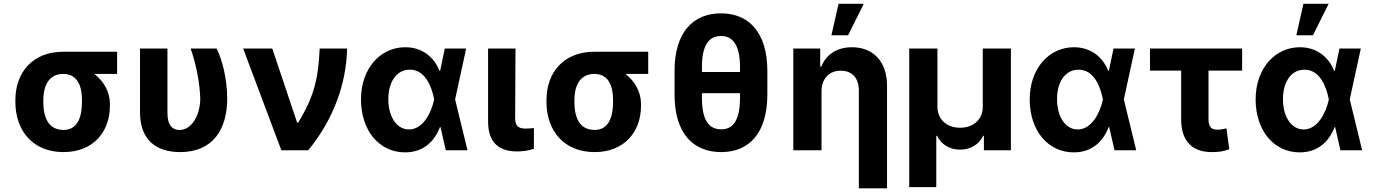

<svg xmlns="http://www.w3.org/2000/svg" viewBox="-20 -806 7367 1030"><path d="M62.5 -269.9V-258.5C62.9 -105.8 155.2 9.9 321 9.9C479.8 9.9 570 -98.7 569.6 -238.6V-248.6C569.6 -313.9 535.5 -371.8 485.8 -409.4H608.3V-528.4H319.6C154.1 -528.4 62.9 -416.9 62.5 -269.9ZM212.4 -258.5V-269.9C212.7 -345.2 241.1 -409.4 319.6 -409.4C394.9 -409.4 419.7 -345.2 419.7 -269.9V-258.5C419.7 -175.8 394.9 -109 321 -109C239.3 -109 212.7 -175.8 212.4 -258.5Z M731.2 -545.5V-203.1C731.2 -55.8 817.1 9.9 946.7 9.9C1125 9.9 1198.9 -115.8 1198.9 -277C1198.9 -380.7 1172.6 -485.8 1142 -545.5H1002.8C1031.2 -464.5 1051.8 -364 1054.3 -277C1054 -192.5 1011.4 -108.7 942.1 -108.7C908 -108.7 877.8 -131 878.2 -201.7V-545.5Z M1489.3 0H1633.5C1765.6 -160.2 1838.1 -353 1842 -545.5H1695C1687.5 -386.4 1666.2 -289.4 1579.5 -148.4H1573.9L1440.7 -545.5H1284.4Z M2151.6 11.4C2250.4 12.1 2310.7 -46.9 2340.2 -124.3H2343L2371.4 0H2487.9L2421.5 -272.7L2480.8 -545.5H2366.1L2341.6 -427.9L2338.4 -424.7C2307.9 -502.5 2242.2 -552.6 2154.1 -552.6C2020.2 -552.6 1916.5 -438.6 1916.5 -272.7C1916.5 -105.8 2014.2 10.7 2151.6 11.4ZM2063.2 -273.8C2063.2 -366.1 2106.5 -432.2 2178.6 -432.2C2259.6 -432.2 2294.7 -345.9 2308.9 -274.1L2309.3 -272.7L2308.9 -271.3C2294.7 -202.8 2250 -111.5 2174 -111.5C2108 -111.5 2063.2 -180 2063.2 -273.8Z M2598.4 -545.5V-152.7C2599.1 -39.1 2658.7 6.4 2754.3 6.4C2788 6.4 2819.2 0.7 2844.1 -7.8V-119C2832 -117.9 2815.7 -116.1 2801.1 -116.1C2763.8 -116.1 2744 -127.1 2743.6 -170.8L2745.4 -545.5Z M2911.6 -269.9V-258.5C2911.9 -105.8 3004.3 9.9 3170.1 9.9C3328.8 9.9 3419 -98.7 3418.7 -238.6V-248.6C3418.7 -313.9 3384.6 -371.8 3334.9 -409.4H3457.4V-528.4H3168.7C3003.2 -528.4 2911.9 -416.9 2911.6 -269.9ZM3061.4 -258.5V-269.9C3061.8 -345.2 3090.2 -409.4 3168.7 -409.4C3244 -409.4 3268.8 -345.2 3268.8 -269.9V-258.5C3268.8 -175.8 3244 -109 3170.1 -109C3088.4 -109 3061.8 -175.8 3061.4 -258.5Z M4096.6 -300.1V-425.1C4096.2 -635.7 3994.3 -734.4 3847.7 -734.4C3699.9 -734.4 3598.4 -634.6 3598.7 -425.1V-300.1C3598.4 -88.1 3700.3 9.9 3849.1 9.9C3996.1 9.9 4096.2 -88.1 4096.6 -300.1ZM3745.7 -280.9V-306.1H3949.9V-280.9C3949.6 -157 3910.5 -112.2 3849.1 -112.2C3781.6 -112.2 3745.4 -163.7 3745.7 -280.9ZM3745.7 -419.7V-446.7C3745.4 -560.4 3781.2 -612.9 3847.7 -612.9C3909.8 -612.9 3949.6 -566.4 3949.9 -446.7V-419.7Z M4387.1 -315.3C4387.1 -385.7 4429.7 -426.8 4490.4 -426.8C4551.5 -426.8 4587.4 -387.1 4587.4 -320.3V204.5H4738.6V-347.3C4738.6 -474.8 4664.8 -552.6 4550.4 -552.6C4469.8 -552.6 4410.9 -513.1 4386.4 -449.2H4380V-545.5H4235.8V0H4387.1ZM4440.3 -616.8H4529.5L4613.6 -785.5H4478.3Z M4857.6 197.8H5002.8V-77.4H5007.1C5029.1 -30.2 5076 -3.2 5130.3 -3.2C5185 -3.2 5231.9 -30.2 5253.9 -77.4H5258.2V0H5403.1V-545.5H5252.1V-232.2C5252.1 -166.5 5203.1 -120.7 5130.3 -120.7C5058.2 -120.7 5009.2 -166.5 5008.9 -232.2V-545.5H4857.6Z M5739 11.4C5837.7 12.1 5898.1 -46.9 5927.6 -124.3H5930.4L5958.8 0H6075.3L6008.9 -272.7L6068.2 -545.5H5953.5L5929 -427.9L5925.8 -424.7C5895.2 -502.5 5829.5 -552.6 5741.5 -552.6C5607.6 -552.6 5503.9 -438.6 5503.9 -272.7C5503.9 -105.8 5601.6 10.7 5739 11.4ZM5650.6 -273.8C5650.6 -366.1 5693.9 -432.2 5766 -432.2C5846.9 -432.2 5882.1 -345.9 5896.3 -274.1L5896.7 -272.7L5896.3 -271.3C5882.1 -202.8 5837.4 -111.5 5761.4 -111.5C5695.3 -111.5 5650.6 -180 5650.6 -273.8Z M6643.5 -545.5H6149.1V-427.2H6316.4V-166.2C6316.4 -47.6 6376.8 9.9 6480.5 9.9C6518.5 9.9 6544.4 6.4 6574.6 -5.7L6559.3 -117.5C6543.7 -114 6532.3 -110.4 6510.3 -110.4C6481.5 -110.4 6463.1 -122.5 6463.1 -165.5V-427.2H6643.5Z M6951 11.4C7049.7 12.1 7110.1 -46.9 7139.6 -124.3H7142.4L7170.8 0H7287.3L7220.9 -272.7L7280.2 -545.5H7165.5L7141 -427.9L7137.8 -424.7C7107.2 -502.5 7041.5 -552.6 6953.5 -552.6C6819.6 -552.6 6715.9 -438.6 6715.9 -272.7C6715.9 -105.8 6813.6 10.7 6951 11.4ZM6862.6 -273.8C6862.6 -366.1 6905.9 -432.2 6978 -432.2C7058.9 -432.2 7094.1 -345.9 7108.3 -274.1L7108.7 -272.7L7108.3 -271.3C7094.1 -202.8 7049.4 -111.5 6973.4 -111.5C6907.3 -111.5 6862.6 -180 6862.6 -273.8ZM6934.3 -616.8H7023.4L7107.6 -785.5H6972.3Z"/></svg>

Font: Margiela Sans
Style: Bold
Weight: 700
Designer: Stefan Endress, Andreas Faust
Version: Version 1.100;FEAKit 1.0